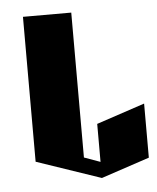

<svg xmlns="http://www.w3.org/2000/svg" viewBox="-43 -538 487 594"><g transform="rotate(-5 200.0 -241.0)"><path d="M50 -500H200V-50L250 -32V-150L400 -200V-32L250 18L50 -50Z"/></g></svg>

Font: SOV_Meka
Style: Book
Weight: 400
Version: Version 1.00